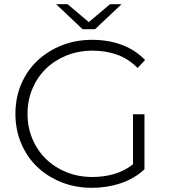

<svg xmlns="http://www.w3.org/2000/svg" viewBox="-20 -896 813 921"><path d="M673 -84Q625 -39 559 -17Q493 5 421 5Q342 5 274.5 -22Q207 -49 158 -96Q109 -143 81.5 -208.5Q54 -274 54 -350Q54 -427 81.5 -492Q109 -557 158.5 -604Q208 -651 275.5 -678Q343 -705 422 -705Q499 -705 564 -681Q629 -657 676 -608L640 -570Q595 -615 541 -634Q487 -653 424 -653Q357 -653 299.5 -630Q242 -607 200.5 -566.5Q159 -526 135.5 -470.5Q112 -415 112 -350Q112 -285 135.5 -229.5Q159 -174 200.5 -133.5Q242 -93 299 -70Q356 -47 423 -47Q477 -47 526.5 -61Q576 -75 618 -108V-348H673ZM436 -756H376L249 -876H304L406 -790L508 -876H563Z"/></svg>

Font: Montserrat-Alt1 Light
Style: Regular
Weight: 300
Designer: Differentunic
Foundry: Differentunic
Version: Version 7.222